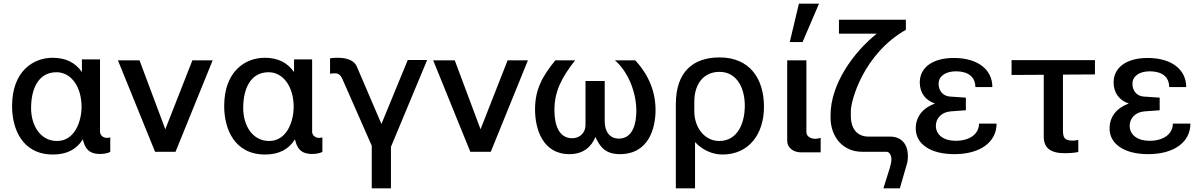

<svg xmlns="http://www.w3.org/2000/svg" viewBox="-20 -830 6585 1050"><path d="M289 -435C370 -435 426 -354 426 -246C426 -165 388 -59 292 -59C199 -59 150 -146 150 -239C150 -340 187 -435 289 -435ZM433 -68C444 -22 462 12 528 12C548 12 568 8 583 1V-79C576 -76 567 -76 565 -76C542 -76 527 -92 527 -110V-505H428V-436C391 -489 338 -514 268 -514C159 -514 46 -438 46 -250C46 -126 101 15 270 15C345 15 399 -13 433 -68Z M1032 -500 884 -123 743 -500H625L828 0H940L1143 -500Z M1449 -435C1530 -435 1586 -354 1586 -246C1586 -165 1548 -59 1452 -59C1359 -59 1310 -146 1310 -239C1310 -340 1347 -435 1449 -435ZM1593 -68C1604 -22 1622 12 1688 12C1708 12 1728 8 1743 1V-79C1736 -76 1727 -76 1725 -76C1702 -76 1687 -92 1687 -110V-505H1588V-436C1551 -489 1498 -514 1428 -514C1319 -514 1206 -438 1206 -250C1206 -126 1261 15 1430 15C1505 15 1559 -13 1593 -68Z M1931 -467C1915 -503 1871 -514 1827 -514C1818 -514 1802 -514 1785 -511V-427C1791 -428 1804 -429 1813 -429C1831 -429 1843 -419 1852 -399L2013 -33V200H2118V-27L2316 -502H2210L2066 -152Z M2756 -500 2608 -123 2467 -500H2349L2552 0H2664L2867 -500Z M3017 -500C2946 -413 2906 -341 2906 -232C2906 -124 2948 13 3094 13C3171 13 3215 -28 3236 -81C3260 -30 3288 13 3370 13C3529 13 3565 -131 3565 -228C3565 -324 3531 -417 3454 -500H3343C3420 -433 3460 -319 3460 -223C3460 -159 3443 -72 3364 -72C3316 -72 3287 -109 3287 -166V-387H3182V-146C3182 -106 3153 -74 3109 -74C3039 -74 3012 -142 3012 -228C3012 -329 3050 -404 3125 -500Z M3777 -275C3777 -363 3822 -437 3915 -437C4011 -437 4053 -346 4053 -254V-241C4051 -165 4019 -59 3913 -59C3833 -59 3777 -133 3777 -221ZM3781 200V-53C3821 -10 3875 15 3931 15C4074 15 4158 -95 4158 -246C4158 -400 4080 -516 3915 -516C3771 -516 3676 -438 3676 -260V200Z M4285 -59C4285 -22 4320 3 4358 3H4468V-76C4461 -74 4448 -71 4438 -71C4420 -71 4390 -80 4390 -108V-500H4285ZM4459 -810H4349L4299 -600H4369Z M4775 -646C4649 -546 4522 -371 4522 -200V-188C4522 -79 4592 0 4694 0H4828C4845 0 4855 21 4855 41C4855 53 4851 72 4846 89L4811 200H4901L4942 58C4944 49 4945 34 4945 23C4945 -39 4912 -83 4847 -83H4730C4670 -83 4633 -123 4633 -196V-221C4633 -283 4704 -536 4934 -667V-722H4568V-646Z M4988 -127C4988 -42 5069 13 5199 13C5341 13 5430 -53 5430 -154H5334C5334 -97 5283 -60 5206 -60C5140 -60 5098 -93 5098 -142C5098 -185 5131 -217 5179 -221L5262 -227V-296L5174 -302C5137 -305 5113 -333 5113 -372C5113 -413 5150 -440 5208 -440C5275 -440 5314 -409 5314 -354H5407C5407 -450 5327 -513 5196 -513C5079 -513 5010 -460 5010 -379C5010 -321 5043 -280 5093 -264C5026 -239 4988 -192 4988 -127Z M5688 -421V-83C5688 -22 5723 8 5805 8C5824 8 5858 6 5877 1V-65C5868 -63 5859 -61 5849 -61C5799 -61 5793 -78 5793 -121V-422L5968 -423V-501H5512V-420Z M6048 -127C6048 -42 6129 13 6259 13C6401 13 6490 -53 6490 -154H6394C6394 -97 6343 -60 6266 -60C6200 -60 6158 -93 6158 -142C6158 -185 6191 -217 6239 -221L6322 -227V-296L6234 -302C6197 -305 6173 -333 6173 -372C6173 -413 6210 -440 6268 -440C6335 -440 6374 -409 6374 -354H6467C6467 -450 6387 -513 6256 -513C6139 -513 6070 -460 6070 -379C6070 -321 6103 -280 6153 -264C6086 -239 6048 -192 6048 -127Z"/></svg>

Font: Perun Medium
Style: Regular
Weight: 500
Foundry: Copyright (c) Stefan Peev, Context Ltd, 2016
Version: Version 1.089